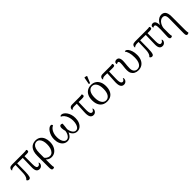

<svg xmlns="http://www.w3.org/2000/svg" viewBox="383 -2457 4395 4395"><g transform="rotate(-45 2581.0 -259.0)"><path d="M487.4 11.2Q430.2 11.2 406.1 -31.2Q381.9 -73.5 386.5 -164.7L393.9 -473.6H449.8L448.8 -184.1Q448.4 -114.5 461.6 -84.8Q474.8 -55.1 503.5 -55.1Q523.3 -55.1 541.6 -68.8Q559.8 -82.5 569.6 -110.9Q577.7 -107.5 581.1 -99.3Q584.5 -91.2 584.5 -81.8Q584.5 -59.5 572.2 -37.9Q559.9 -16.3 538.1 -2.5Q516.2 11.2 487.4 11.2ZM143.9 11.2Q108.7 11.2 90.3 -26.8Q106.6 -36.7 119.8 -57.2Q132.9 -77.8 142.3 -111Q151.6 -144.3 153.9 -189.8L163.4 -475.5L215.4 -474.9L212.4 -186.5Q211.5 -123.6 206.7 -84.6Q202 -45.5 194 -24.5Q185.9 -3.5 173.4 3.9Q160.9 11.2 143.9 11.2ZM17.5 -411.1Q11.9 -420.4 11.9 -431.8Q11.9 -464.2 36 -486.7Q60.2 -509.2 113.2 -509.2H486.5Q525.5 -509.2 546 -511Q566.5 -512.7 577.4 -518.2Q582.6 -513.9 587.5 -503.9Q592.4 -493.9 592.4 -482.8Q592.4 -458.6 574.2 -450.6Q556.1 -442.6 513 -442.6Q462 -442.6 409.2 -443.1Q356.4 -443.5 305 -444.5Q253.6 -445.4 205.9 -445.8Q158.2 -446.3 117.3 -446.3Q87.8 -446.3 62.1 -438.5Q36.4 -430.8 17.5 -411.1Z M711.2 227.2Q693.6 227.2 683.6 218.9Q673.5 210.5 669 196.6Q664.4 182.7 663.4 165.3Q662.5 147.9 662.5 129.8V-241.1Q662.5 -317.8 679.6 -371.4Q696.7 -425 726.7 -457.9Q756.8 -490.8 795.5 -505.8Q834.2 -520.8 877.9 -520.8Q952.8 -520.8 1000.9 -484.7Q1049 -448.5 1071.8 -390.5Q1094.5 -332.4 1094.5 -265Q1094.5 -180.5 1065.7 -118Q1036.8 -55.5 987.7 -21.1Q938.5 13.4 876.7 13.4Q815.5 13.4 768.7 -20.8Q722 -55.1 691.4 -112.2L717 -149.5Q741.2 -88.2 782.5 -60.2Q823.8 -32.2 862.8 -32.2Q911.6 -32.2 944.1 -64.1Q976.5 -96.1 992.8 -150.3Q1009 -204.6 1009 -269.8Q1009 -332.8 993.8 -381Q978.6 -429.3 948.8 -456.9Q919.1 -484.5 875.2 -484.5Q837.7 -484.5 807.1 -460Q776.5 -435.5 758.9 -385.2Q741.4 -334.9 741.4 -256.4V109.3Q741.4 131.7 743.1 160.5Q744.8 189.3 752.2 209.5Q747.5 214.7 736 221Q724.6 227.2 711.2 227.2Z M1713.9 -519.8Q1744.2 -519.8 1775.9 -499.3Q1807.5 -478.8 1834.2 -441Q1860.8 -403.2 1877.1 -350.9Q1893.4 -298.7 1893.4 -234.8Q1893.4 -160.8 1869.4 -104.9Q1845.4 -49 1804 -17.8Q1762.6 13.4 1710.5 13.4Q1651.8 13.4 1608.6 -23.2Q1565.3 -59.7 1542.6 -131.5L1555.1 -132.5Q1528.1 -58.8 1486.9 -22.7Q1445.7 13.4 1389.9 13.4Q1334.8 13.4 1291.7 -17.3Q1248.5 -48.1 1224.3 -104.3Q1200.1 -160.5 1200.1 -235.8Q1200.1 -295.5 1216.3 -347Q1232.6 -398.5 1258.5 -437.3Q1284.4 -476.2 1314.7 -497.8Q1345.1 -519.4 1372.7 -519.4Q1391.5 -519.4 1400.7 -508.3Q1409.9 -497.3 1409.9 -479.3Q1373.8 -465.5 1344.2 -430.4Q1314.6 -395.2 1297.3 -343.3Q1280.1 -291.5 1280.1 -227.9Q1280.1 -171.1 1294 -124.7Q1307.8 -78.3 1334.5 -51.1Q1361.2 -23.8 1399.9 -23.8Q1428.8 -23.8 1453.8 -45.5Q1478.9 -67.1 1497 -104.6Q1515 -142.2 1521.2 -190.2Q1513.1 -218.5 1508.1 -245.8Q1503.2 -273.2 1503.2 -298.6Q1503.2 -334.2 1516.1 -351Q1529 -367.8 1550.8 -367.8Q1561.6 -367.8 1572.3 -364Q1583.1 -360.2 1593.5 -352.7Q1591.8 -312.7 1586.5 -270.4Q1581.2 -228.1 1576.5 -189.4Q1588.2 -113.3 1621.5 -68.6Q1654.7 -23.8 1697.7 -23.8Q1735.8 -23.8 1761.5 -51.5Q1787.1 -79.2 1800.5 -126.3Q1813.8 -173.4 1813.8 -231.6Q1813.8 -296.1 1794.7 -351.2Q1775.6 -406.3 1744.4 -444.1Q1713.2 -481.8 1676.1 -494Q1685.2 -519.8 1713.9 -519.8Z M2234.5 11.2Q2175.4 11.2 2149.6 -40.1Q2123.8 -91.5 2131.8 -205.6L2146.5 -473.6H2203.2L2196.4 -226.8Q2194 -161.8 2200.6 -124.2Q2207.2 -86.6 2221.4 -70.8Q2235.6 -55.1 2255.8 -55.1Q2275.2 -55.1 2291.3 -70.6Q2307.5 -86.1 2316.8 -114.1Q2325.3 -110.6 2328.5 -102.7Q2331.7 -94.8 2331.7 -84.1Q2331.7 -60.2 2319 -38.3Q2306.4 -16.5 2284.7 -2.6Q2262.9 11.2 2234.5 11.2ZM1974.6 -411.1Q1969 -420.4 1969 -433.4Q1969 -453.2 1978 -470.7Q1986.9 -488.1 2006.5 -498.7Q2026.1 -509.2 2056.2 -509.2H2282Q2321 -509.2 2341.5 -511Q2362 -512.7 2372.9 -518.2Q2378.2 -513.9 2383 -503.9Q2387.9 -493.9 2387.9 -483.7Q2387.9 -457.7 2369.8 -450.2Q2351.6 -442.6 2308.5 -442.6Q2239.2 -442.6 2178.1 -444.5Q2116.9 -446.3 2059.6 -446.3Q2033.2 -446.3 2012.5 -438.5Q1991.8 -430.8 1974.6 -411.1Z M2675.5 12.9Q2567.1 12.9 2506.7 -57.5Q2446.2 -127.8 2446.2 -253.7Q2446.2 -338.1 2474.7 -397.7Q2503.2 -457.4 2555.4 -489.1Q2607.5 -520.8 2678.2 -520.8Q2747.2 -520.8 2797.7 -489.1Q2848.2 -457.4 2876.4 -397.7Q2904.7 -338.1 2904.7 -253.7Q2904.7 -127.8 2844.3 -57.5Q2783.8 12.9 2675.5 12.9ZM2675.5 -23.4Q2739.8 -23.4 2779.5 -83.1Q2819.2 -142.8 2819.2 -253.7Q2819.2 -365.1 2780.4 -424.8Q2741.6 -484.5 2675.5 -484.5Q2609.8 -484.5 2570.6 -424.8Q2531.3 -365.1 2531.3 -253.7Q2531.3 -142.8 2571.5 -83.1Q2611.7 -23.4 2675.5 -23.4ZM2693.2 -563.5Q2685.5 -563.4 2674.5 -564.8Q2663.5 -566.3 2658.7 -570.3L2691.2 -746.3Q2709.6 -746.7 2729.9 -741.4Q2750.2 -736.2 2761.8 -727.3Z M3221.5 11.2Q3162.4 11.2 3136.6 -40.1Q3110.8 -91.5 3118.8 -205.6L3133.5 -473.6H3190.2L3183.4 -226.8Q3181 -161.8 3187.6 -124.2Q3194.2 -86.6 3208.4 -70.8Q3222.6 -55.1 3242.8 -55.1Q3262.2 -55.1 3278.3 -70.6Q3294.5 -86.1 3303.8 -114.1Q3312.3 -110.6 3315.5 -102.7Q3318.7 -94.8 3318.7 -84.1Q3318.7 -60.2 3306 -38.3Q3293.4 -16.5 3271.7 -2.6Q3249.9 11.2 3221.5 11.2ZM2961.6 -411.1Q2956 -420.4 2956 -433.4Q2956 -453.2 2965 -470.7Q2973.9 -488.1 2993.5 -498.7Q3013.1 -509.2 3043.2 -509.2H3269Q3308 -509.2 3328.5 -511Q3349 -512.7 3359.9 -518.2Q3365.2 -513.9 3370 -503.9Q3374.9 -493.9 3374.9 -483.7Q3374.9 -457.7 3356.8 -450.2Q3338.6 -442.6 3295.5 -442.6Q3226.2 -442.6 3165.1 -444.5Q3103.9 -446.3 3046.6 -446.3Q3020.2 -446.3 2999.5 -438.5Q2978.8 -430.8 2961.6 -411.1Z M3688.1 13.4Q3629.5 13.4 3586.3 -9.2Q3543.2 -31.8 3520 -73.7Q3496.8 -115.5 3496.8 -172.9Q3496.8 -231.2 3504.8 -286.2Q3512.8 -341.1 3512.8 -392.9Q3512.8 -422.4 3505 -437.7Q3497.2 -453.1 3475.4 -453.1Q3462.7 -453.1 3454 -447.3Q3445.2 -441.6 3439.4 -433.9Q3429.9 -446.6 3429.9 -461.8Q3429.9 -488.5 3450.3 -504Q3470.6 -519.4 3499.1 -519.4Q3546.1 -519.4 3567.5 -485.4Q3588.9 -451.5 3588.9 -396Q3588.9 -363.5 3584.9 -325.3Q3580.9 -287 3576.9 -245.5Q3572.9 -204.1 3572.9 -162.3Q3572.9 -95.5 3604.2 -59.2Q3635.4 -22.9 3688.1 -22.9Q3755.2 -22.9 3793.7 -83.7Q3832.3 -144.4 3832.3 -259.7Q3832.3 -350.4 3813.2 -416.4Q3794.1 -482.4 3765.5 -507.5Q3772.1 -518 3788.8 -518Q3818.1 -518 3846.6 -484.9Q3875.2 -451.8 3894.4 -393Q3913.7 -334.1 3913.7 -256.9Q3913.7 -173.5 3885.5 -112.8Q3857.2 -52.1 3806.3 -19.3Q3755.4 13.4 3688.1 13.4Z M4469.4 11.2Q4412.2 11.2 4388.1 -31.2Q4363.9 -73.5 4368.5 -164.7L4375.9 -473.6H4431.8L4430.8 -184.1Q4430.4 -114.5 4443.6 -84.8Q4456.8 -55.1 4485.5 -55.1Q4505.3 -55.1 4523.6 -68.8Q4541.8 -82.5 4551.6 -110.9Q4559.7 -107.5 4563.1 -99.3Q4566.5 -91.2 4566.5 -81.8Q4566.5 -59.5 4554.2 -37.9Q4541.9 -16.3 4520.1 -2.5Q4498.2 11.2 4469.4 11.2ZM4125.9 11.2Q4090.7 11.2 4072.3 -26.8Q4088.6 -36.7 4101.8 -57.2Q4114.9 -77.8 4124.3 -111Q4133.6 -144.3 4135.9 -189.8L4145.4 -475.5L4197.4 -474.9L4194.4 -186.5Q4193.5 -123.6 4188.7 -84.6Q4184 -45.5 4176 -24.5Q4167.9 -3.5 4155.4 3.9Q4142.9 11.2 4125.9 11.2ZM3999.5 -411.1Q3993.9 -420.4 3993.9 -431.8Q3993.9 -464.2 4018 -486.7Q4042.2 -509.2 4095.2 -509.2H4468.5Q4507.5 -509.2 4528 -511Q4548.5 -512.7 4559.4 -518.2Q4564.6 -513.9 4569.5 -503.9Q4574.4 -493.9 4574.4 -482.8Q4574.4 -458.6 4556.2 -450.6Q4538.1 -442.6 4495 -442.6Q4444 -442.6 4391.2 -443.1Q4338.4 -443.5 4287 -444.5Q4235.6 -445.4 4187.9 -445.8Q4140.2 -446.3 4099.3 -446.3Q4069.8 -446.3 4044.1 -438.5Q4018.4 -430.8 3999.5 -411.1Z M5060.5 227.2Q5041.3 227.2 5031.5 215.7Q5021.7 204.1 5018.3 184.5Q5015 164.8 5015.5 140.9L5020.5 -328.3Q5021 -370.8 5012.7 -399.4Q5004.5 -428 4985.7 -443.1Q4966.9 -458.2 4935.1 -458.2Q4896.9 -458.2 4866.8 -437Q4836.7 -415.8 4815.7 -383.2Q4794.8 -350.6 4783.8 -315.5Q4772.8 -280.5 4772.8 -253.2V-88.3Q4772.8 -57.3 4775.5 -38Q4778.2 -18.8 4783.1 -4.4Q4775.5 2.4 4764.8 7.9Q4754.1 13.4 4739.3 13.4Q4715.2 13.4 4704.3 -7.3Q4693.4 -28 4695.2 -65.9L4704.5 -284Q4704.5 -338 4702.5 -375.8Q4700.5 -413.6 4690.6 -433.3Q4680.8 -453.1 4656.6 -453.1Q4643.5 -453.1 4634.5 -448.2Q4625.5 -443.2 4619.7 -435.5Q4615.2 -441.4 4612.3 -449.8Q4609.3 -458.3 4609.3 -466.6Q4609.3 -490 4628.5 -504.7Q4647.7 -519.4 4674.3 -519.4Q4702.6 -519.4 4724 -502.7Q4745.4 -485.9 4756.5 -444Q4767.5 -402 4764.3 -325.9L4749.5 -331.5Q4772.2 -398.2 4804.9 -440.2Q4837.7 -482.1 4875.7 -501.4Q4913.6 -520.8 4952.2 -520.8Q4979.5 -520.8 5004.7 -512.2Q5029.8 -503.7 5049.7 -481.8Q5069.5 -459.8 5080.8 -420.2Q5092.1 -380.6 5092.1 -318.5V78.8Q5092.1 101.2 5092.6 126.5Q5093.1 151.8 5095.5 173.9Q5098 196 5102.8 209.5Q5098.2 214.7 5086.3 221Q5074.4 227.2 5060.5 227.2Z"/></g></svg>

Font: Arima Thin
Style: Regular
Weight: 100
Designer: Joana Correia and Natanael Gama
Foundry: NDISCOVER
Version: Version 1.101;gftools[0.9.23]